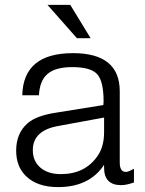

<svg xmlns="http://www.w3.org/2000/svg" viewBox="-20 -750 591 784"><path d="M267 -730 350 -594H294L174 -730ZM139 -361H71Q75 -533 278 -533Q469 -533 469 -377V-86Q469 -48 494 -48Q504 -48 527 -61V-5Q496 6 475 6Q405 6 405 -65V-77Q345 14 217 14Q132 14 86 -31Q46 -70 46 -135Q46 -206 93 -247Q129 -278 209 -290L402 -321Q403 -328 403 -335Q403 -419 376.5 -447.5Q350 -476 275 -476Q207 -476 174.5 -448.5Q142 -421 139 -361ZM405 -270 220 -236Q114 -218 114 -137Q114 -92 145 -65.5Q176 -39 228 -39Q328 -39 379 -114Q405 -152 405 -210Z"/></svg>

Font: Almarai Light
Style: Regular
Weight: 300
Designer: Boutros International 2019
Foundry: Created by Boutros International 2019
Version: Version 1.10